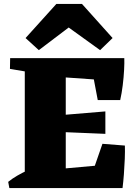

<svg xmlns="http://www.w3.org/2000/svg" viewBox="-20 -964 710 984"><path d="M28 0 22 -32Q43 -49 68 -63.5Q93 -78 121 -91L122 0ZM608 0 429 -8 505 -227 620 -218Q621 -189 619.5 -150Q618 -111 615 -71.5Q612 -32 608 0ZM161 -589 31 -611 32 -666H163ZM481 -451 442 -657 617 -666Q618 -643 616 -605.5Q614 -568 609 -527Q604 -486 596 -451ZM107 0V-666H317V0ZM520 -278 280 -288V-373L520 -393ZM604 -547 275 -570 200 -666H617ZM207 0 282 -98 606 -127 607 0ZM179 -707 111 -769 269 -944H400L557 -769L493 -707L332 -823Z"/></svg>

Font: Eczar ExtraBold
Style: Regular
Weight: 800
Designer: Vaibhav Singh
Foundry: Rosetta Type Foundry
Version: Version 2.000